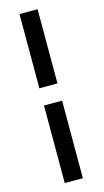

<svg xmlns="http://www.w3.org/2000/svg" viewBox="-129 -752 499 925"><g transform="rotate(-15 120.0 -289.5)"><path d="M162.6 -710.9V-340.8H72.3V-710.9ZM162.6 131.8H72.3V-254.9H162.6Z"/></g></svg>

Font: Vazirmatn UI FD
Style: Regular
Weight: 400
Designer: Saber Rastikerdar
Foundry: Saber Rastikerdar
Version: Version 33.003